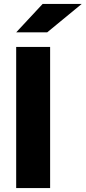

<svg xmlns="http://www.w3.org/2000/svg" viewBox="-20 -953 434 973"><path d="M234 0H62V-715H234ZM394 -933 219 -789H62L196 -933Z"/></svg>

Font: Wix Madefor Display ExtraBold
Style: Regular
Weight: 800
Designer: Dalton Maag Ltd
Foundry: Dalton Maag Ltd
Version: Version 3.100